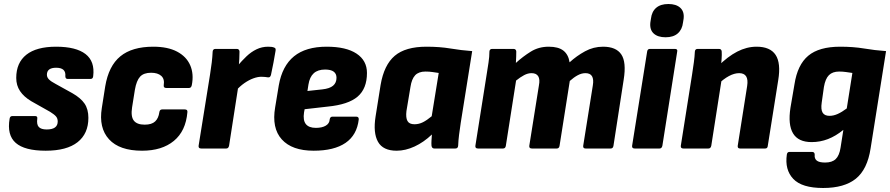

<svg xmlns="http://www.w3.org/2000/svg" viewBox="-20 -741 4441 958"><path d="M208 11Q103 11 58.5 -28Q14 -67 28 -149Q30 -162 42 -162H155Q168 -162 166 -149Q162 -120 173.5 -107.5Q185 -95 213 -95Q268 -95 268 -135Q268 -150 259.5 -160Q251 -170 230 -183L136 -236Q99 -258 80 -286.5Q61 -315 61 -352Q61 -428 111.5 -468Q162 -508 260 -508Q359 -508 406.5 -471.5Q454 -435 445 -361Q444 -347 431 -347H318Q306 -347 306 -361Q310 -403 260 -403Q214 -403 214 -368Q214 -355 224.5 -344.5Q235 -334 258 -322L341 -276Q383 -252 402 -224Q421 -196 421 -153Q421 -74 367 -31.5Q313 11 208 11Z M689 11Q576 11 524 -46Q472 -103 488 -202L505 -310Q522 -412 580.5 -460Q639 -508 745 -508Q817 -508 863.5 -483.5Q910 -459 929 -415.5Q948 -372 937 -316Q934 -302 923 -302H810Q795 -302 797 -316Q802 -347 784.5 -362.5Q767 -378 734 -378Q697 -378 679 -358.5Q661 -339 653 -293L639 -205Q632 -160 647.5 -139.5Q663 -119 702 -119Q737 -119 754 -135Q771 -151 775 -181Q777 -195 789 -195H902Q917 -195 915 -181Q907 -87 847.5 -38Q788 11 689 11Z M984 0Q969 0 971 -14L1028 -369Q1033 -400 1036.5 -429Q1040 -458 1041 -483Q1042 -497 1055 -497H1161Q1174 -497 1175 -484Q1175 -467 1174 -446.5Q1173 -426 1171 -406L1175 -349L1123 -14Q1120 0 1109 0ZM1155 -286 1164 -411Q1187 -438 1210 -460Q1233 -482 1260 -495Q1287 -508 1318 -508Q1338 -508 1347 -504Q1353 -502 1354.5 -498.5Q1356 -495 1355 -488Q1351 -462 1344.5 -428.5Q1338 -395 1332 -367Q1328 -353 1317 -355Q1310 -356 1302.5 -357Q1295 -358 1284 -358Q1266 -358 1244 -350Q1222 -342 1199 -326Q1176 -310 1155 -286Z M1545 11Q1437 11 1386 -45.5Q1335 -102 1353 -206L1371 -315Q1388 -412 1447 -460Q1506 -508 1610 -508Q1707 -508 1759 -473.5Q1811 -439 1811 -377Q1811 -299 1764.5 -259Q1718 -219 1614 -209L1500 -196L1497 -180Q1491 -141 1506 -122Q1521 -103 1556 -103Q1587 -103 1605.5 -114Q1624 -125 1625 -145Q1627 -159 1639 -159H1757Q1771 -159 1770 -145Q1761 -67 1704 -28Q1647 11 1545 11ZM1514 -287 1588 -295Q1625 -299 1642 -313.5Q1659 -328 1659 -353Q1659 -373 1645 -383.5Q1631 -394 1602 -394Q1566 -394 1545.5 -375.5Q1525 -357 1519 -319Z M1959 11Q1891 11 1866 -33.5Q1841 -78 1854 -160L1879 -317Q1896 -417 1949.5 -462.5Q2003 -508 2108 -508Q2174 -508 2227.5 -499Q2281 -490 2336 -486L2279 -129Q2274 -96 2270.5 -68Q2267 -40 2266 -14Q2265 0 2252 0H2147Q2135 0 2133 -14Q2132 -26 2133 -40.5Q2134 -55 2135 -70Q2094 -31 2048.5 -10Q2003 11 1959 11ZM2048 -121Q2070 -121 2090 -131Q2110 -141 2134 -161L2169 -377Q2155 -379 2138.5 -381.5Q2122 -384 2103 -384Q2069 -384 2051.5 -365.5Q2034 -347 2028 -307L2008 -187Q2004 -154 2013 -137.5Q2022 -121 2048 -121Z M2365 0Q2350 0 2352 -14L2408 -368Q2413 -400 2417.5 -429Q2422 -458 2422 -484Q2423 -497 2436 -497H2542Q2555 -497 2556 -484Q2556 -471 2555.5 -457Q2555 -443 2554 -427Q2589 -459 2628.5 -483.5Q2668 -508 2718 -508Q2766 -508 2791 -488.5Q2816 -469 2822 -430Q2857 -462 2899 -485Q2941 -508 2989 -508Q3054 -508 3080 -469.5Q3106 -431 3092 -344L3041 -14Q3039 0 3027 0H2902Q2888 0 2890 -14L2938 -315Q2943 -345 2934 -360.5Q2925 -376 2901 -376Q2882 -376 2862.5 -365.5Q2843 -355 2823 -337L2772 -14Q2770 0 2758 0H2634Q2619 0 2621 -14L2669 -315Q2675 -345 2665.5 -360.5Q2656 -376 2632 -376Q2614 -376 2595 -366Q2576 -356 2555 -339L2504 -14Q2502 0 2490 0Z M3147 0Q3132 0 3134 -14L3209 -484Q3211 -497 3223 -497H3347Q3362 -497 3359 -484L3285 -14Q3282 0 3271 0ZM3301 -555Q3262 -555 3241.5 -574Q3221 -593 3225 -629L3228 -648Q3232 -683 3254 -702Q3276 -721 3315 -721Q3354 -721 3374.5 -702Q3395 -683 3391 -648L3388 -629Q3384 -594 3362 -574.5Q3340 -555 3301 -555Z M3673 0Q3659 0 3661 -14L3708 -312Q3718 -376 3668 -376Q3644 -376 3617 -361.5Q3590 -347 3561 -319L3562 -410Q3611 -459 3658.5 -483.5Q3706 -508 3755 -508Q3823 -508 3850 -467Q3877 -426 3863 -341L3811 -14Q3810 0 3798 0ZM3390 0Q3375 0 3377 -14L3433 -368Q3438 -400 3442 -429.5Q3446 -459 3447 -483Q3448 -497 3461 -497H3567Q3580 -497 3581 -484Q3582 -468 3580.5 -446.5Q3579 -425 3577 -405L3582 -353L3529 -14Q3526 0 3515 0Z M4172 -508Q4238 -508 4291.5 -499Q4345 -490 4401 -486L4324 -1Q4308 104 4250.5 150.5Q4193 197 4087 197Q3981 197 3938 151.5Q3895 106 3906 30Q3908 17 3919 17H4032Q4045 17 4045 31Q4043 50 4055 60Q4067 70 4097 70Q4132 70 4150 52.5Q4168 35 4174 -4L4188 -93Q4150 -62 4111 -47Q4072 -32 4030 -32Q3963 -32 3937 -75.5Q3911 -119 3924 -203L3944 -320Q3959 -418 4013 -463Q4067 -508 4172 -508ZM4119 -163Q4139 -163 4160 -172.5Q4181 -182 4205 -200L4233 -377Q4219 -379 4202 -381.5Q4185 -384 4167 -384Q4134 -384 4116 -366Q4098 -348 4091 -307L4080 -229Q4075 -195 4084.5 -179Q4094 -163 4119 -163Z"/></svg>

Font: Sofia Sans Semi Condensed Black
Style: Italic
Weight: 900
Italic angle: -9°
Version: Version 4.100